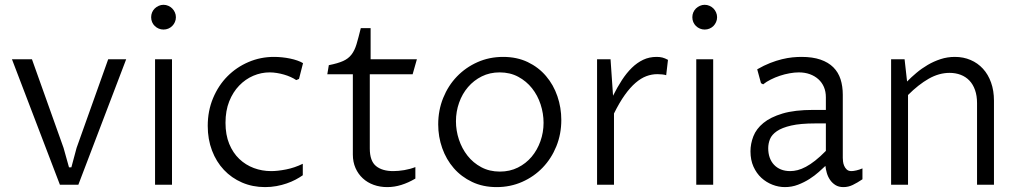

<svg xmlns="http://www.w3.org/2000/svg" viewBox="-20 -762 4210 792"><path d="M29.3 -517.6H111.8L242.2 -151.9L264.6 -71.8H274.4L295.9 -151.9L426.3 -517.6H500.5L303.2 0H227.1Z M619.6 -517.6H689.5V0H619.6ZM603.5 -690.9Q603.5 -701.7 607.4 -710.9Q611.3 -720.2 618.4 -727.1Q625.5 -733.9 634.8 -738Q644 -742.2 654.3 -742.2Q665 -742.2 674.3 -738Q683.6 -733.9 690.4 -727.1Q697.3 -720.2 701.4 -710.9Q705.6 -701.7 705.6 -690.9Q705.6 -680.2 701.4 -670.9Q697.3 -661.6 690.4 -654.8Q683.6 -647.9 674.3 -644Q665 -640.1 654.3 -640.1Q644 -640.1 634.8 -644Q625.5 -647.9 618.4 -654.8Q611.3 -661.6 607.4 -670.9Q603.5 -680.2 603.5 -690.9Z M1229 -39.1Q1215.8 -29.8 1199.2 -21Q1182.6 -12.2 1162.8 -5.4Q1143.1 1.5 1120.6 5.6Q1098.1 9.8 1073.2 9.8Q1022 9.8 978.5 -9Q935.1 -27.8 903.6 -61.3Q872.1 -94.7 854.5 -141.1Q836.9 -187.5 836.9 -242.7Q836.9 -304.7 858.9 -357.2Q880.9 -409.7 918.2 -447.3Q955.6 -484.9 1005.1 -506.1Q1054.7 -527.3 1109.9 -527.3Q1126 -527.3 1143.1 -525.6Q1160.2 -523.9 1176.5 -520.5Q1192.9 -517.1 1206.8 -512.2Q1220.7 -507.3 1230 -501.5L1213.4 -436.5L1202.1 -431.6Q1191.9 -438.5 1179 -444.3Q1166 -450.2 1151.6 -454.3Q1137.2 -458.5 1122.1 -460.9Q1106.9 -463.4 1092.3 -463.4Q1057.6 -463.4 1024.9 -449.5Q992.2 -435.5 966.6 -408.9Q940.9 -382.3 925.5 -343.8Q910.2 -305.2 910.2 -255.4Q910.2 -206.1 925.5 -168.7Q940.9 -131.3 967 -106.4Q993.2 -81.5 1027.1 -68.8Q1061 -56.2 1098.6 -56.2Q1125 -56.2 1159.9 -63Q1194.8 -69.8 1229 -86.4Z M1435.5 -455.6H1330.1L1336.4 -493.2Q1373.5 -500.5 1395.3 -510.3Q1417 -520 1429.9 -536.9Q1442.9 -553.7 1450.7 -579.8Q1458.5 -606 1468.3 -646H1508.8V-517.6H1699.7L1682.1 -455.6H1505.4V-149.4Q1505.4 -98.1 1531 -77.1Q1556.6 -56.2 1602.1 -56.2Q1623 -56.2 1647.7 -60.3Q1672.4 -64.5 1693.4 -72.8V-25.4Q1664.6 -8.3 1635.7 0.7Q1606.9 9.8 1577.1 9.8Q1547.4 9.8 1521.5 0.5Q1495.6 -8.8 1476.6 -26.4Q1457.5 -43.9 1446.5 -68.8Q1435.5 -93.8 1435.5 -124.5Z M2028.8 9.8Q1972.2 9.8 1927.5 -11.5Q1882.8 -32.7 1851.8 -68.4Q1820.8 -104 1804.2 -150.9Q1787.6 -197.8 1787.6 -249Q1787.6 -307.1 1808.1 -357.9Q1828.6 -408.7 1864.7 -446.3Q1900.9 -483.9 1949.7 -505.6Q1998.5 -527.3 2055.2 -527.3Q2112.3 -527.3 2157 -505.9Q2201.7 -484.4 2232.4 -448.2Q2263.2 -412.1 2279.3 -365Q2295.4 -317.9 2295.4 -267.1Q2295.4 -209 2274.9 -158.4Q2254.4 -107.9 2218.5 -70.6Q2182.6 -33.2 2133.8 -11.7Q2085 9.8 2028.8 9.8ZM2042 -54.2Q2083 -54.2 2116.2 -70.8Q2149.4 -87.4 2172.9 -115.2Q2196.3 -143.1 2209.2 -179.4Q2222.2 -215.8 2222.2 -255.4Q2222.2 -293.9 2210 -331.3Q2197.8 -368.7 2174.6 -397.9Q2151.4 -427.2 2117.7 -445.3Q2084 -463.4 2041 -463.4Q2000.5 -463.4 1967.5 -447Q1934.6 -430.7 1910.6 -402.8Q1886.7 -375 1873.8 -338.4Q1860.8 -301.8 1860.8 -261.7Q1860.8 -223.6 1873 -186.5Q1885.3 -149.4 1908.4 -119.9Q1931.6 -90.3 1965.3 -72.3Q1999 -54.2 2042 -54.2Z M2442.9 -517.6H2498.5L2508.8 -367.2Q2526.4 -402.3 2545.4 -431.6Q2564.5 -460.9 2586.2 -482.2Q2607.9 -503.4 2633.1 -515.4Q2658.2 -527.3 2688.5 -527.3Q2701.7 -527.3 2712.2 -524.7Q2722.7 -522 2735.4 -515.1L2728 -451.7Q2721.7 -454.1 2710.9 -455.1Q2700.2 -456.1 2691.4 -456.1Q2668.5 -456.1 2646.2 -447.8Q2624 -439.5 2601.8 -420.4Q2579.6 -401.4 2557.4 -370.4Q2535.2 -339.4 2512.7 -293.9V0H2442.9Z M2852.1 -517.6H2921.9V0H2852.1ZM2835.9 -690.9Q2835.9 -701.7 2839.8 -710.9Q2843.8 -720.2 2850.8 -727.1Q2857.9 -733.9 2867.2 -738Q2876.5 -742.2 2886.7 -742.2Q2897.5 -742.2 2906.7 -738Q2916 -733.9 2922.9 -727.1Q2929.7 -720.2 2933.8 -710.9Q2938 -701.7 2938 -690.9Q2938 -680.2 2933.8 -670.9Q2929.7 -661.6 2922.9 -654.8Q2916 -647.9 2906.7 -644Q2897.5 -640.1 2886.7 -640.1Q2876.5 -640.1 2867.2 -644Q2857.9 -647.9 2850.8 -654.8Q2843.8 -661.6 2839.8 -670.9Q2835.9 -680.2 2835.9 -690.9Z M3384.8 -77.6Q3374 -67.4 3357.4 -52.5Q3340.8 -37.6 3319.1 -23.7Q3297.4 -9.8 3271.7 0Q3246.1 9.8 3217.8 9.8Q3191.9 9.8 3166.5 0Q3141.1 -9.8 3120.8 -28.3Q3100.6 -46.9 3088.1 -74.5Q3075.7 -102.1 3075.7 -137.7Q3075.7 -168.9 3087.6 -199.7Q3099.6 -230.5 3128.9 -254.6Q3158.2 -278.8 3208 -293.7Q3257.8 -308.6 3334 -308.6H3386.7V-360.8Q3386.7 -384.3 3378.7 -403.1Q3370.6 -421.9 3355.7 -435.3Q3340.8 -448.7 3320.3 -456.1Q3299.8 -463.4 3274.9 -463.4Q3257.3 -463.4 3237.1 -459.7Q3216.8 -456.1 3197 -449.5Q3177.2 -442.9 3159.2 -433.8Q3141.1 -424.8 3127.9 -414.1L3119.1 -418.9L3103.5 -476.1Q3131.3 -492.2 3157 -502.2Q3182.6 -512.2 3205.8 -517.8Q3229 -523.4 3249 -525.4Q3269 -527.3 3286.1 -527.3Q3332 -527.3 3364.5 -516.1Q3397 -504.9 3417.5 -484.4Q3438 -463.9 3447.3 -435.1Q3456.5 -406.2 3456.5 -371.1V-110.4Q3456.5 -105 3457.5 -95.9Q3458.5 -86.9 3462.2 -78.1Q3465.8 -69.3 3472.9 -62.7Q3480 -56.2 3492.2 -56.2Q3500 -56.2 3512.7 -59.1Q3525.4 -62 3537.6 -67.4V-22.5Q3516.6 -8.3 3498 0.7Q3479.5 9.8 3459 9.8Q3439.5 9.8 3426 1.2Q3412.6 -7.3 3403.8 -20.3Q3395 -33.2 3390.6 -48.6Q3386.2 -64 3384.8 -77.6ZM3386.7 -252.9H3343.3Q3281.7 -252.9 3243.7 -244.1Q3205.6 -235.4 3184.6 -220.9Q3163.6 -206.5 3156.2 -188.2Q3148.9 -169.9 3148.9 -150.4Q3148.9 -129.4 3155 -112.1Q3161.1 -94.7 3172.9 -82.3Q3184.6 -69.8 3201.4 -63Q3218.3 -56.2 3239.7 -56.2Q3254.4 -56.2 3270.5 -60.3Q3286.6 -64.5 3304.4 -74Q3322.3 -83.5 3342.8 -99.6Q3363.3 -115.7 3386.7 -139.6Z M3655.8 -517.6H3711.4L3721.7 -425.8Q3738.8 -443.4 3760.3 -461.4Q3781.7 -479.5 3806.6 -494.1Q3831.5 -508.8 3859.9 -518.1Q3888.2 -527.3 3918.9 -527.3Q3954.1 -527.3 3983.6 -514.6Q4013.2 -502 4034.7 -478.5Q4056.2 -455.1 4068.1 -421.6Q4080.1 -388.2 4080.1 -346.7V0H4010.3V-336.4Q4010.3 -367.2 4002 -390.6Q3993.7 -414.1 3978.8 -429.7Q3963.9 -445.3 3942.9 -453.4Q3921.9 -461.4 3897 -461.4Q3853.5 -461.4 3811 -437.3Q3768.6 -413.1 3725.6 -370.1V0H3655.8Z"/></svg>

Font: Proza Libre
Style: Light
Weight: 300
Designer: Jasper de Waard
Foundry: Jasper de Waard
Version: Version 1.000; ttfautohint (v1.4.1.8-43bc)